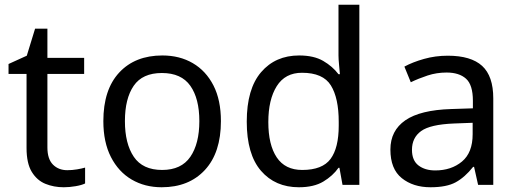

<svg xmlns="http://www.w3.org/2000/svg" viewBox="-20 -780 2182 810"><path d="M264 -62Q284 -62 305 -65.5Q326 -69 339 -73V-6Q325 1 299 5.5Q273 10 249 10Q207 10 171.5 -4.5Q136 -19 114 -55Q92 -91 92 -156V-468H16V-510L93 -545L128 -659H180V-536H335V-468H180V-158Q180 -109 203.5 -85.5Q227 -62 264 -62Z M912 -269Q912 -136 844.5 -63Q777 10 662 10Q591 10 535.5 -22.5Q480 -55 448 -117.5Q416 -180 416 -269Q416 -402 483 -474Q550 -546 665 -546Q738 -546 793.5 -513.5Q849 -481 880.5 -419.5Q912 -358 912 -269ZM507 -269Q507 -174 544.5 -118.5Q582 -63 664 -63Q745 -63 783 -118.5Q821 -174 821 -269Q821 -364 783 -418Q745 -472 663 -472Q581 -472 544 -418Q507 -364 507 -269Z M1241 10Q1141 10 1081 -59.5Q1021 -129 1021 -267Q1021 -405 1081.5 -475.5Q1142 -546 1242 -546Q1304 -546 1343.5 -523Q1383 -500 1408 -467H1414Q1413 -480 1410.5 -505.5Q1408 -531 1408 -546V-760H1496V0H1425L1412 -72H1408Q1384 -38 1344 -14Q1304 10 1241 10ZM1255 -63Q1340 -63 1374.5 -109.5Q1409 -156 1409 -250V-266Q1409 -366 1376 -419.5Q1343 -473 1254 -473Q1183 -473 1147.5 -416.5Q1112 -360 1112 -265Q1112 -169 1147.5 -116Q1183 -63 1255 -63Z M1869 -545Q1967 -545 2014 -502Q2061 -459 2061 -365V0H1997L1980 -76H1976Q1941 -32 1902.5 -11Q1864 10 1796 10Q1723 10 1675 -28.5Q1627 -67 1627 -149Q1627 -229 1690 -272.5Q1753 -316 1884 -320L1975 -323V-355Q1975 -422 1946 -448Q1917 -474 1864 -474Q1822 -474 1784 -461.5Q1746 -449 1713 -433L1686 -499Q1721 -518 1769 -531.5Q1817 -545 1869 -545ZM1895 -259Q1795 -255 1756.5 -227Q1718 -199 1718 -148Q1718 -103 1745.5 -82Q1773 -61 1816 -61Q1884 -61 1929 -98.5Q1974 -136 1974 -214V-262Z"/></svg>

Font: Noto Sans Historical
Style: Regular
Weight: 400
Designer: Monotype Design Team
Foundry: Monotype Imaging Inc.
Version: Version 2.013; ttfautohint (v1.8.4.7-5d5b)